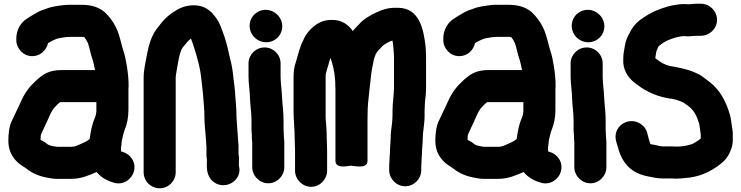

<svg xmlns="http://www.w3.org/2000/svg" viewBox="-20 -782 3999 1036"><path d="M637 -21C637 -22.2 637.2 -24.3 638 -27.1C643.9 -47.8 645.5 -63 652.2 -79.6C665.9 -113 673 -147.8 673 -191V-304C673 -307.4 674 -312.7 674 -317C674 -352.6 670.3 -390.3 664.6 -424.3C659.8 -450.7 654.7 -485 644.4 -511.9C640.6 -521.9 636.8 -541.2 632 -557.9L624 -586.2C620.1 -598.5 617.7 -607.6 613.8 -616.2L605.8 -634.2C592.4 -663.7 567.3 -696 544.6 -716.7C514.5 -742.7 472.1 -756 424 -756H361C350.1 -756 337.2 -756.4 325.5 -754.7C292.1 -750 260.8 -747.6 228 -734.3C212.2 -728.6 195.6 -724.2 176.2 -712.5L162.8 -704.8C150.5 -698.1 130.7 -684.8 120.1 -677.8C91.4 -658.6 68 -619.4 68 -575V-566C68 -519.4 106.4 -479 154 -479C197.7 -479 230.5 -510.9 239.2 -549.3C240.8 -550.4 242.1 -551.1 243.7 -551.9L261.7 -561.9C272.7 -567.4 289.1 -574.6 301 -576.3C320.6 -579.9 339 -583 359 -583H424C427.9 -583 431.8 -582.5 435.1 -581.3C442 -573.3 446.5 -565 454.2 -549.8C463.6 -525.4 468.4 -489.5 481.1 -455.5L485.6 -437.4C488.3 -425.2 490.7 -414.8 492.7 -404H311C244.7 -404 211.6 -381 176.1 -348.4C141.3 -316.6 117.7 -287.2 97.3 -243.5L85.5 -217.8C71.1 -189 57.1 -156 43.6 -129.2C29.6 -101.1 25 -59.2 25 -21C25 31.9 48.3 70 78.5 96.8C95.9 111.8 115.5 121.8 126.4 130.5C157 155 196.4 170.4 239.8 177.6L256.7 180.6C265 182.1 274.7 183 284 183H365C419.1 183 460.8 163.5 501.5 146C524.6 175.1 557.4 193.3 595.1 204C647.3 219.2 690.9 183.1 702 145C717.3 92.5 682 48.9 642.8 37.9C639.5 37 637.3 36.5 635 35.7C634.3 34.6 633.7 33.5 633 31.9V13.7C634.3 3.3 637 -9.8 637 -21ZM199 -33C199 -42 200.2 -53.7 201.2 -56.8C201.8 -57.7 202.5 -59 203 -60.2C214.5 -87 230 -116.1 242.9 -147L252.6 -168.2C264.5 -191.8 269.9 -198.5 291.8 -220.4C295.1 -223.2 300.8 -227.9 304.6 -231H500V-181.6L498.3 -167.6C496.9 -159.7 494.8 -152.3 491.2 -144.2C476.1 -110.3 469.3 -71.2 463.8 -32L448.3 -20.9C439.4 -15.5 434.2 -13.7 425.5 -9.7C402.9 0.7 386.6 10 365 10H290C287.5 10 284.6 9.8 282.2 9.4L264.3 6.2C255.5 5.5 238.3 -1.1 234.7 -4.7C226.3 -13.1 216 -18 202.8 -25.5C202 -26 199.8 -27.3 198.6 -28.1C198.7 -29.3 199 -31.3 199 -33Z M1094 10.8V53C1094 62.5 1094.7 70.2 1096.7 81.1C1096.4 84.7 1096 91.8 1096 97V112C1096 148.7 1106 181.5 1135.8 202.1C1199.1 245.8 1290.6 189.6 1269 111.3V97C1269 85.8 1271.4 65.6 1267 49V7C1267 6.7 1267 6.1 1267 5.7C1264.5 -40.7 1260.5 -75.8 1258 -119.4L1256 -154.7C1256 -167.5 1255.6 -181.6 1254.9 -192.6L1252.9 -222.7C1252.2 -234.1 1250.7 -244.1 1250 -259C1248.1 -306.8 1240.8 -342.8 1236.9 -385.7C1232.2 -423.1 1226.6 -448.1 1217.3 -483.9C1207.5 -527.8 1197.5 -571.9 1180.3 -614.2C1170.8 -639.5 1163.7 -662.3 1143.9 -688.1C1124.7 -714.2 1098.6 -742.3 1055.8 -750.5C1008.9 -759.6 966.5 -746.8 936.5 -729.7C915.9 -717.6 905.6 -711.3 885.3 -694.1C858.5 -671.3 847.8 -654.1 829.4 -631.5C797.6 -590 784.5 -545.8 773.4 -490.4C767.1 -450.4 755 -410.5 755 -359V147C755 194.8 793.5 234 841.5 234C889.5 234 928 194.8 928 147V-359C928 -368.2 928.8 -376.5 930.6 -385.3C940.3 -438.9 946.5 -495.6 964.9 -524.8C982.4 -544.6 994.1 -562.9 1010.2 -573.6C1016.3 -557.8 1022.6 -542.4 1028 -522.9C1043.8 -473.4 1059.2 -419.5 1065.1 -366.5C1068.9 -325 1075 -290.7 1077.1 -250.3C1080.3 -210.9 1083 -189.2 1083 -152C1083 -116.1 1087.5 -78.1 1090 -46C1090.2 -35 1092 -23.9 1092 -18C1092 -9 1093.3 -1 1094 10.8Z M1321 -440V-370C1321 -324.9 1329 -287.9 1329 -249.5C1330.9 -204 1337 -172.4 1337 -132V-84C1337 -73.5 1337.6 -64.1 1339 -54.2V-42C1339 -32.6 1339.6 -24.1 1341 -14.2V120C1341 167.2 1380.8 207 1428 207C1475.6 207 1514 166.6 1514 120V-3.1C1515 -18.7 1512 -34.1 1512 -42C1512 -57.2 1510 -73.1 1510 -84V-132C1510 -179.1 1504 -213.7 1502 -256.1C1500.4 -295.8 1494 -334.5 1494 -370V-440C1494 -487.4 1454.7 -526 1407.5 -526C1360.3 -526 1321 -487.4 1321 -440ZM1327 -643C1327 -593.8 1367.4 -554 1416.5 -554C1464 -554 1503 -591.8 1503 -640C1503 -689.2 1461.5 -729 1413.5 -729C1366 -729 1327 -691.2 1327 -643Z M2080 113V136C2080 183 2118.8 223 2166.5 223C2214.2 223 2253 183 2253 136V117C2253 106.9 2255 92.2 2255 76C2255 65.8 2257 55.9 2257 40C2257 19.2 2261 -8.6 2261 -34C2261 -71.6 2271 -111 2271 -158V-184C2271 -191 2272 -199.5 2272 -208C2272 -240.1 2279 -266.7 2279 -307V-470C2279 -481.9 2278.7 -493.5 2277.9 -505.6L2275.9 -534.7C2275.9 -535 2275.9 -535.7 2275.8 -536.1C2265.7 -617.3 2246 -740 2127 -740H2110C2072.9 -740 2040.1 -728.7 2014.5 -716.7C1978.3 -700.2 1942.1 -680.1 1914.6 -648L1902.3 -635.7C1895.4 -628.8 1890.7 -623.1 1884 -614.6C1880.7 -618.8 1877.2 -623.3 1873.1 -628.2C1849.9 -655.4 1819.4 -671.5 1784.8 -673.9C1744.1 -677.1 1714.2 -667.7 1688.3 -650.9C1659.4 -631.7 1630.1 -600.3 1616.2 -564.4C1596 -526.9 1588.7 -484.3 1576.5 -447.4C1567.9 -424.6 1564 -394.6 1564 -367V-182C1564 -134.5 1570 -83.8 1570 -40C1570 -18.6 1572 11.7 1572 30V139C1572 186.2 1611.8 226 1659 226C1706.6 226 1745 185.6 1745 139V30C1745 7.5 1743 -21.1 1743 -43C1743 -80 1738.9 -115.5 1737 -147.7V-367C1737 -386.4 1740.4 -391.5 1746 -412.1L1751.9 -431.8C1752 -432.1 1752.2 -432.6 1752.3 -432.9L1756.2 -448.5C1757.9 -454.7 1760.4 -462.5 1763.1 -469.8C1775.2 -436 1784.8 -397.1 1788 -353.1C1788 -349.1 1788.3 -343.3 1789 -336.5V-326.2C1789.7 -315.3 1790 -308.1 1790 -298V85C1790 132.9 1860.6 111.5 1875.2 112C1892.9 112.6 1963 132.2 1963 85V-131C1963 -152.1 1963.3 -172.8 1964 -193.2C1965.2 -230.8 1971 -264.2 1973.9 -302.2C1979.6 -339.9 1981.5 -385.6 1988.3 -415.3C1993.6 -437.5 1994.5 -451.8 1999.7 -469L2008 -491C2011.4 -495.8 2014.7 -500.8 2018.5 -506.7C2024.1 -513.8 2034.4 -522.3 2045.5 -535.1C2054.9 -544.1 2085.4 -560.6 2097.6 -563.6C2100.1 -550.9 2102 -535.4 2103.1 -520.2L2105.1 -492.1C2105.7 -484.4 2106 -477.4 2106 -470V-309C2106 -272 2098 -229.5 2098 -184V-161C2098 -154.4 2097.7 -147.6 2097.1 -140L2095.2 -115C2091.3 -91.7 2088 -62.3 2088 -36C2088 -19.6 2084 16.4 2084 40V47C2082.9 54 2082 66 2082 76C2082 86.7 2080 103.6 2080 113Z M2941 -21C2941 -22.2 2941.2 -24.3 2942 -27.1C2947.9 -47.8 2949.5 -63 2956.2 -79.6C2969.9 -113 2977 -147.8 2977 -191V-304C2977 -307.4 2978 -312.7 2978 -317C2978 -352.6 2974.3 -390.3 2968.6 -424.3C2963.8 -450.7 2958.7 -485 2948.4 -511.9C2944.6 -521.9 2940.8 -541.2 2936 -557.9L2928 -586.2C2924.1 -598.5 2921.7 -607.6 2917.8 -616.2L2909.8 -634.2C2896.4 -663.7 2871.3 -696 2848.6 -716.7C2818.5 -742.7 2776.1 -756 2728 -756H2665C2654.1 -756 2641.2 -756.4 2629.5 -754.7C2596.1 -750 2564.8 -747.6 2532 -734.3C2516.2 -728.6 2499.6 -724.2 2480.2 -712.5L2466.8 -704.8C2454.5 -698.1 2434.7 -684.8 2424.1 -677.8C2395.4 -658.6 2372 -619.4 2372 -575V-566C2372 -519.4 2410.4 -479 2458 -479C2501.7 -479 2534.5 -510.9 2543.2 -549.3C2544.8 -550.4 2546.1 -551.1 2547.7 -551.9L2565.7 -561.9C2576.7 -567.4 2593.1 -574.6 2605 -576.3C2624.6 -579.9 2643 -583 2663 -583H2728C2731.9 -583 2735.8 -582.5 2739.1 -581.3C2746 -573.3 2750.5 -565 2758.2 -549.8C2767.6 -525.4 2772.4 -489.5 2785.1 -455.5L2789.6 -437.4C2792.3 -425.2 2794.7 -414.8 2796.7 -404H2615C2548.7 -404 2515.6 -381 2480.1 -348.4C2445.3 -316.6 2421.7 -287.2 2401.3 -243.5L2389.5 -217.8C2375.1 -189 2361.1 -156 2347.6 -129.2C2333.6 -101.1 2329 -59.2 2329 -21C2329 31.9 2352.3 70 2382.5 96.8C2399.9 111.8 2419.5 121.8 2430.4 130.5C2461 155 2500.4 170.4 2543.8 177.6L2560.7 180.6C2569 182.1 2578.7 183 2588 183H2669C2723.1 183 2764.8 163.5 2805.5 146C2828.6 175.1 2861.4 193.3 2899.1 204C2951.3 219.2 2994.9 183.1 3006 145C3021.3 92.5 2986 48.9 2946.8 37.9C2943.5 37 2941.3 36.5 2939 35.7C2938.3 34.6 2937.7 33.5 2937 31.9V13.7C2938.3 3.3 2941 -9.8 2941 -21ZM2503 -33C2503 -42 2504.2 -53.7 2505.2 -56.8C2505.8 -57.7 2506.5 -59 2507 -60.2C2518.5 -87 2534 -116.1 2546.9 -147L2556.6 -168.2C2568.5 -191.8 2573.9 -198.5 2595.8 -220.4C2599.1 -223.2 2604.8 -227.9 2608.6 -231H2804V-181.6L2802.3 -167.6C2800.9 -159.7 2798.8 -152.3 2795.2 -144.2C2780.1 -110.3 2773.3 -71.2 2767.8 -32L2752.3 -20.9C2743.4 -15.5 2738.2 -13.7 2729.5 -9.7C2706.9 0.7 2690.6 10 2669 10H2594C2591.5 10 2588.6 9.8 2586.2 9.4L2568.3 6.2C2559.5 5.5 2542.3 -1.1 2538.7 -4.7C2530.3 -13.1 2520 -18 2506.8 -25.5C2506 -26 2503.8 -27.3 2502.6 -28.1C2502.7 -29.3 2503 -31.3 2503 -33Z M3059 -440V-370C3059 -324.9 3067 -287.9 3067 -249.5C3068.9 -204 3075 -172.4 3075 -132V-84C3075 -73.5 3075.6 -64.1 3077 -54.2V-42C3077 -32.6 3077.6 -24.1 3079 -14.2V120C3079 167.2 3118.8 207 3166 207C3213.6 207 3252 166.6 3252 120V-3.1C3253 -18.7 3250 -34.1 3250 -42C3250 -57.2 3248 -73.1 3248 -84V-132C3248 -179.1 3242 -213.7 3240 -256.1C3238.4 -295.8 3232 -334.5 3232 -370V-440C3232 -487.4 3192.7 -526 3145.5 -526C3098.3 -526 3059 -487.4 3059 -440ZM3065 -643C3065 -593.8 3105.4 -554 3154.5 -554C3202 -554 3241 -591.8 3241 -640C3241 -689.2 3199.5 -729 3151.5 -729C3104 -729 3065 -691.2 3065 -643Z M3628 182C3649 182 3668.6 179.4 3683.5 177.9L3703.5 175.9C3703.8 175.8 3704.4 175.8 3704.8 175.7C3767.8 166 3815 141.8 3856.8 111.2C3875.5 97.4 3897.1 80.2 3911 53.8C3921.5 34.6 3934 7.1 3934 -25V-46C3934 -57.3 3934.6 -69.7 3932.5 -79.9C3927.9 -103.2 3926 -136.9 3918 -165C3897.6 -232.9 3865.9 -295.3 3811.6 -337.6C3793.9 -351.9 3786.2 -355.9 3775 -365.2C3757.8 -379.5 3741.8 -385.4 3727 -391.9C3684.4 -410.5 3639.6 -417.8 3592 -426.5C3569.5 -431.7 3546.6 -444.6 3528.5 -458.6C3524.1 -462.2 3519.6 -465.1 3516 -467.7V-469.4C3517 -476.9 3519.9 -491.2 3521.4 -504.3C3526.4 -516 3531.5 -529.7 3534.4 -533.3C3535.8 -534.1 3537.2 -535.1 3538.5 -536.2C3550.7 -546.9 3564.1 -555 3582 -564.1C3611.2 -575.1 3640.3 -587 3672 -587C3677.5 -587 3684.9 -586 3692 -586C3710.6 -586 3728 -589 3739 -589H3762C3808.6 -589 3849 -627.4 3849 -675C3849 -722.2 3809.2 -762 3762 -762H3739C3723.5 -762 3710.3 -759.2 3697.9 -759C3690.2 -759.5 3679.5 -760 3672 -760C3660.3 -760 3649.1 -759.3 3638.5 -757.7C3616.9 -754.7 3596.4 -751.9 3570.4 -742.8C3516.7 -727.3 3473.1 -703.2 3433.1 -674C3408 -654.9 3389.2 -629.6 3375.7 -601.3C3366.1 -583.4 3355 -561.8 3351.3 -532C3346.8 -511.4 3343.1 -487.8 3343 -461.9C3339.3 -407.6 3368.7 -364 3399.3 -339.6C3449.5 -298.5 3507 -265.4 3586.7 -251.4C3587.1 -251.3 3588.1 -251.2 3588.7 -251.1C3617.2 -248.5 3645.3 -239.4 3668.7 -228.2C3674.1 -223.4 3683.9 -217 3688.1 -214.2C3714.8 -196.4 3733.6 -171.2 3746.3 -133.1L3753 -113.1C3756 -100.1 3757.2 -78.8 3761 -57.6V-34.1C3749.4 -24.8 3734.4 -15.1 3719.3 -6.6C3696.1 2.3 3666 8.9 3634 9C3625.6 8.4 3616.1 8 3606 8H3556C3552.5 8 3550.9 7.6 3548.5 7.3L3536.4 5.5C3528.9 3.3 3516.5 0.3 3505.3 -1.6C3486.2 -5 3491.5 2.2 3481 -30.9L3472.1 -65.6C3465.4 -88.5 3450.9 -106.1 3430.6 -117.4C3365.8 -153.4 3282.8 -97.4 3305 -18.1L3314.9 15.8C3337.9 99.8 3386.7 152.7 3475.8 169.6C3499.9 173.4 3521.9 181 3556 181H3606C3614.5 181 3621.1 182 3628 182Z"/></svg>

Font: Smoothie
Style: Bd
Weight: 700
Foundry: Cannot Into Space Fonts
Version: Version 0.8